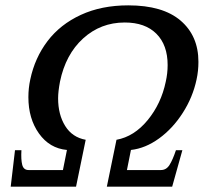

<svg xmlns="http://www.w3.org/2000/svg" viewBox="-20 -697 761 717"><path d="M36 -136H60Q58 -101 63 -81.5Q68 -62 87 -62H215L230 -137Q165 -143 125.5 -198.5Q86 -254 86 -334Q86 -368 93 -400Q110 -481 157.5 -543.5Q205 -606 282 -641.5Q359 -677 459 -677Q588 -677 654.5 -620Q721 -563 721 -466Q721 -432 714 -400Q700 -334 662.5 -275.5Q625 -217 574 -180Q523 -143 469 -137L454 -62H581Q601 -62 613 -81Q625 -100 637 -136H661L623 0H379L415 -175Q481 -187 531.5 -248.5Q582 -310 599 -392Q606 -423 606 -454Q606 -529 564 -571Q522 -613 446 -613Q356 -613 290.5 -553.5Q225 -494 204 -392Q197 -355 197 -330Q197 -269 223.5 -226.5Q250 -184 300 -175L264 0H20Z"/></svg>

Font: Taviraj Medium
Style: Italic
Weight: 500
Italic angle: -12°
Designer: Katatrad Team
Foundry: CadsonDemak
Version: Version 1.001